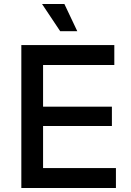

<svg xmlns="http://www.w3.org/2000/svg" viewBox="-20 -934 649 954"><path d="M86 0V-710H548V-611H194V-404H536V-308H194V-99H556V0ZM279 -779 189 -914H300L364 -779Z"/></svg>

Font: Geist Med
Style: Regular
Weight: 400
Designer: Basement.studio, Andrés Briganti, Mateo Zaragoza
Foundry: Basement.studio, Vercel, Andrés Briganti, Guido Ferreyra, Mateo Zaragoza
Version: Version 1.401